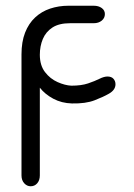

<svg xmlns="http://www.w3.org/2000/svg" viewBox="-20 -647 467 670"><path d="M119 -341V-35Q119 -18 110 -7.5Q101 3 87 3Q74 3 64.5 -7.5Q55 -18 55 -35V-457Q55 -501 67.5 -533Q80 -565 102.5 -586Q125 -607 155 -617Q185 -627 219 -627H307Q324 -627 335 -619Q346 -611 346 -598Q346 -584 335 -575Q324 -566 307 -566H225Q186 -566 163 -551Q140 -536 129.5 -511Q119 -486 119 -456Q119 -419 137 -395.5Q155 -372 181 -360.5Q207 -349 229 -348Q264 -348 287.5 -356Q311 -364 327 -372Q343 -380 355 -380Q369 -380 376 -372Q383 -364 383 -353Q383 -333 360 -320Q341 -309 310 -297Q279 -285 231 -286Q195 -287 166 -302.5Q137 -318 119 -341Z"/></svg>

Font: Beiruti
Style: Regular
Weight: 400
Designer: Arlette Boutros
Foundry: Boutros
Version: Version 1.41